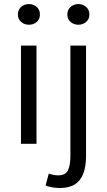

<svg xmlns="http://www.w3.org/2000/svg" viewBox="-20 -710 528 948"><path d="M83.5 0V-484.9H160.2V0ZM123 -587.9Q100.1 -587.9 84.2 -601.8Q68.4 -615.7 68.4 -638.2Q68.4 -661.6 84.2 -675.8Q100.1 -689.9 123 -689.9Q145.5 -689.9 161.4 -675.8Q177.2 -661.6 177.2 -638.2Q177.2 -615.7 161.4 -601.8Q145.5 -587.9 123 -587.9ZM275.4 218.3Q253.4 218.3 235.4 214.6Q217.3 210.9 205.1 206.1L220.7 147.5Q230 150.4 241.9 153.1Q253.9 155.8 267.1 155.8Q303.7 155.8 315.7 130.4Q327.6 105 327.6 61V-484.9H404.8V61.5Q404.8 110.8 391.8 146Q378.9 181.2 350.6 199.7Q322.3 218.3 275.4 218.3ZM367.2 -587.9Q344.2 -587.9 328.4 -601.8Q312.5 -615.7 312.5 -638.2Q312.5 -661.6 328.4 -675.8Q344.2 -689.9 367.2 -689.9Q389.2 -689.9 405.3 -675.8Q421.4 -661.6 421.4 -638.2Q421.4 -615.7 405.3 -601.8Q389.2 -587.9 367.2 -587.9Z"/></svg>

Font: Varta Light
Style: Regular
Weight: 400
Version: Version 1.004